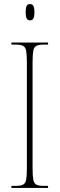

<svg xmlns="http://www.w3.org/2000/svg" viewBox="-20 -923 293 943"><path d="M36 0V-10H56Q81 -10 93 -16Q105 -22 108.5 -40.5Q112 -59 112 -98V-616Q112 -655 108.5 -673.5Q105 -692 93 -698Q81 -704 56 -704H36V-714H216V-704H196Q171 -704 159 -698Q147 -692 143.5 -673.5Q140 -655 140 -616V-98Q140 -59 143.5 -40.5Q147 -22 159 -16Q171 -10 196 -10H216V0ZM127 -823Q116 -823 111 -832Q106 -841 106 -863Q106 -885 111 -894Q116 -903 127 -903Q139 -903 144 -894Q149 -885 149 -863Q149 -841 144 -832Q139 -823 127 -823Z"/></svg>

Font: Noto Serif Display ExtraCondensed Thin
Style: Regular
Weight: 100
Width: 2
Designer: Monotype Design Team
Foundry: Monotype Imaging Inc.
Version: Version 2.009